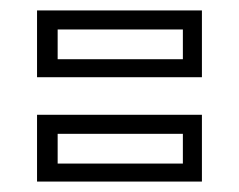

<svg xmlns="http://www.w3.org/2000/svg" viewBox="-20 -486 458 368"><path d="M51 -138V-266H367V-138ZM90.5 -172.5H330.5V-229.5H90.5ZM51 -338V-466H367V-338ZM90.5 -372.5H330.5V-429.5H90.5Z"/></svg>

Font: Tourney
Style: Regular
Weight: 400
Designer: Tyler Finck
Foundry: Etcetera Type Co
Version: Version 1.015